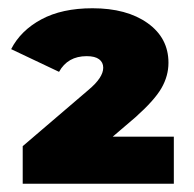

<svg xmlns="http://www.w3.org/2000/svg" viewBox="-20 -772 470 465"><path d="M401 -441V-327H35V-418L194 -554Q230 -584 230 -608Q230 -621 220 -628.5Q210 -636 190 -636Q144 -636 123 -598L7 -653Q30 -698 80 -725Q130 -752 204 -752Q287 -752 337.5 -716Q388 -680 388 -620Q388 -588 371 -558.5Q354 -529 308 -488L253 -441Z"/></svg>

Font: AtCorfu Sans
Style: AtCorfu Sans Black
Weight: 900
Designer: Kostas Teopoulos
Foundry: Kostas Teopoulos
Version: Version 1.00 July 8, 2025, initial release